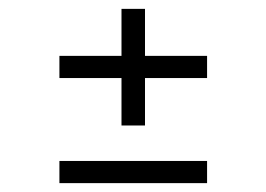

<svg xmlns="http://www.w3.org/2000/svg" viewBox="-20 -474 600 433"><path d="M254 -191V-298H114V-348H254V-454H307V-348H447V-298H307V-191ZM114 -61V-111H447V-61Z"/></svg>

Font: Baskervville SemiBold
Style: Regular
Weight: 600
Version: Version 1.100